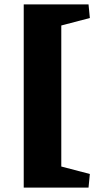

<svg xmlns="http://www.w3.org/2000/svg" viewBox="-20 -732 457 874"><path d="M88 122V-712H383L389 -650L259 -616V26L389 60L383 122Z"/></svg>

Font: Eczar
Style: Bold
Weight: 700
Designer: Vaibhav Singh
Foundry: Rosetta Type Foundry
Version: Version 2.000